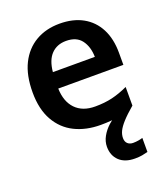

<svg xmlns="http://www.w3.org/2000/svg" viewBox="-142 -654 867 989"><g transform="rotate(-20 291.0 -160.0)"><path d="M405 113Q405 133 416.5 143.5Q428 154 446 154Q462 154 476 151.5Q490 149 499 146V223Q484 227 467.5 230Q451 233 428 233Q373 233 342.5 204Q312 175 312 127Q312 98 327 71Q342 44 366 22Q390 0 416 -16L508 -28Q468 6 445.5 31Q423 56 414 75Q405 94 405 113ZM299 -553Q373 -553 426 -523.5Q479 -494 507.5 -439Q536 -384 536 -307V-241H179Q181 -169 219.5 -129Q258 -89 327 -89Q379 -89 421 -99Q463 -109 508 -130V-28Q467 -8 424 1Q381 10 321 10Q241 10 179.5 -20.5Q118 -51 83 -113Q48 -175 48 -267Q48 -361 79.5 -424Q111 -487 167.5 -520Q224 -553 299 -553ZM300 -458Q250 -458 219 -426Q188 -394 182 -330H412Q411 -386 384 -422Q357 -458 300 -458Z"/></g></svg>

Font: Noto Sans Adlam SemiBold
Style: Regular
Weight: 600
Version: Version 3.001